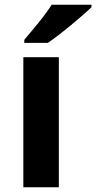

<svg xmlns="http://www.w3.org/2000/svg" viewBox="-20 -786 404 806"><path d="M227 0H78V-546H227ZM364 -756Q350 -742 327 -722Q304 -702 277.5 -680Q251 -658 225.5 -638.5Q200 -619 181 -606H82V-619Q98 -638 119.5 -663.5Q141 -689 162 -716.5Q183 -744 197 -766H364Z"/></svg>

Font: Noto Sans Javanese
Style: Regular
Weight: 400
Designer: Monotype Design Team
Foundry: Monotype Imaging Inc.
Version: Version 2.004